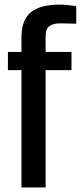

<svg xmlns="http://www.w3.org/2000/svg" viewBox="-20 -830 358 850"><path d="M75 0V-519.5H15V-600H75V-661.5Q74.5 -740.5 115.5 -775Q156.5 -809.5 244.5 -809.5Q261 -809.5 280.8 -807.5Q300.5 -805.5 317.5 -803V-725Q301 -725.5 283 -726Q265 -726.5 245.5 -726.5Q213.5 -726.5 197.5 -713.5Q181.5 -700.5 182 -669.5V-600H296.5V-519.5H182V0Z"/></svg>

Font: Big Shoulders Medium
Style: Regular
Weight: 500
Designer: Patric King
Foundry: XO Type Co
Version: Version 2.002